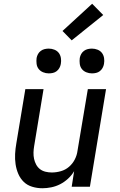

<svg xmlns="http://www.w3.org/2000/svg" viewBox="-20 -995 640 1023"><path d="M206 8Q178 8 151.5 0Q125 -8 106.5 -26Q88 -44 77.5 -68.5Q67 -93 63 -120Q59 -147 60.5 -175Q62 -203 67 -231L115 -520H212L162 -217Q159 -200 158.5 -182.5Q158 -165 161.5 -148.5Q165 -132 173 -117.5Q181 -103 193.5 -93.5Q206 -84 222.5 -80Q239 -76 256 -76Q280 -76 304.5 -83Q329 -90 348 -106.5Q367 -123 378.5 -145.5Q390 -168 393 -192L448 -520H545L459 0H362L375 -83Q362 -61 342.5 -43Q323 -25 300.5 -13.5Q278 -2 253.5 3Q229 8 206 8ZM470 -604Q454 -604 439.5 -610Q425 -616 416 -627.5Q407 -639 405 -654.5Q403 -670 405 -686Q407 -697 412.5 -707Q418 -717 427.5 -724Q437 -731 448 -733.5Q459 -736 470 -736Q486 -736 500.5 -730Q515 -724 523.5 -712.5Q532 -701 534.5 -685.5Q537 -670 534 -654Q532 -643 526.5 -633Q521 -623 512 -616Q503 -609 492 -606.5Q481 -604 470 -604ZM240 -604Q224 -604 209.5 -610Q195 -616 186 -627.5Q177 -639 175 -654.5Q173 -670 175 -686Q177 -697 182.5 -707Q188 -717 197.5 -724Q207 -731 218 -733.5Q229 -736 240 -736Q256 -736 270.5 -730Q285 -724 293.5 -712.5Q302 -701 304.5 -685.5Q307 -670 304 -654Q302 -643 296.5 -633Q291 -623 282 -616Q273 -609 262 -606.5Q251 -604 240 -604ZM362 -780 313 -830 471 -975 530 -915Z"/></svg>

Font: Iosevka Custom Medium Oblique
Style: Regular
Weight: 500
Italic angle: -9°
Designer: Belleve Invis
Foundry: Belleve Invis
Version: Version 27.0.1